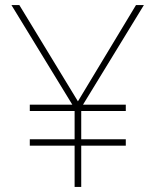

<svg xmlns="http://www.w3.org/2000/svg" viewBox="-20 -734 610 754"><path d="M286 -336 56 -714H25L264 -323H97V-298H273V-187H97V-162H273V0H299V-162H474V-187H299V-298H474V-323H306L545 -714H514Z"/></svg>

Font: Noto Kufi Arabic Thin
Style: Regular
Weight: 100
Designer: Monotype Design Team, David Williams, Khaled Hosny
Foundry: Google LLC
Version: Version 2.109